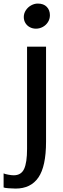

<svg xmlns="http://www.w3.org/2000/svg" viewBox="-59 -820 359 1087"><path d="M18.6 172.4Q61 172.4 77.6 136.2Q94.2 100.1 94.2 23.4V-555.7H201.7V-18.1Q201.7 122.1 158.4 184.8Q115.2 247.6 29.3 247.6Q13.2 247.6 -10.3 245.8Q-33.7 244.1 -38.6 241.2V161.6Q-30.8 165.5 -12.2 168.9Q6.3 172.4 18.6 172.4ZM154.8 -799.8Q188 -799.8 205.8 -781.2Q223.6 -762.7 223.6 -733.9Q223.6 -712.4 212.4 -694.8Q201.2 -677.2 183.1 -667.5Q165 -657.7 144.5 -657.7Q126 -657.7 110.4 -665.8Q94.7 -673.8 85.2 -689Q75.7 -704.1 75.7 -723.6Q75.7 -744.1 87.2 -761.7Q98.6 -779.3 117.2 -789.6Q135.7 -799.8 154.8 -799.8Z"/></svg>

Font: Merriweather Sans
Style: Regular
Weight: 400
Designer: Eben Sorkin
Foundry: Eben Sorkin
Version: Version 1.006; ttfautohint (v1.4.1) -l 6 -r 50 -G 0 -x 11 -H